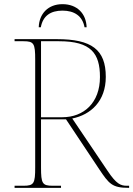

<svg xmlns="http://www.w3.org/2000/svg" viewBox="-20 -902 640 922"><path d="M166 -771H176C186 -826 223 -851 280 -851C336 -851 376 -826 386 -771H396C394 -836 351 -882 280 -882C211 -882 168 -836 166 -771ZM50 0H273V-10H233C183 -10 177 -21 177 -98V-329H297L456 -90C503 -20 518 0 596 0H600V-10H589C560 -10 539 -18 497 -81L327 -333C416 -351 488 -416 488 -533C488 -664 420 -714 253 -714H50V-704H93C143 -704 149 -693 149 -616V-98C149 -21 143 -10 93 -10H50ZM279 -339H177V-704H264C417 -704 460 -646 460 -532C460 -408 382 -339 279 -339Z"/></svg>

Font: Noto Serif Display Thin
Style: Regular
Weight: 100
Designer: Monotype Design Team
Foundry: Monotype Imaging Inc.
Version: Version 2.009